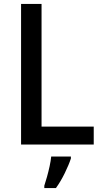

<svg xmlns="http://www.w3.org/2000/svg" viewBox="-20 -734 520 975"><path d="M87 0V-714H191V-91H456V0ZM340 71Q330 102 309 145Q288 188 264 221H205V209Q211 191 218.5 164.5Q226 138 232 110Q238 82 240 61H340Z"/></svg>

Font: Noto Sans Tamil SemiCondensed Medium
Style: Regular
Weight: 500
Width: 4
Designer: Jelle Bosma - Monotype Design Team
Foundry: Monotype Imaging Inc.
Version: Version 2.004; ttfautohint (v1.8.4.7-5d5b)